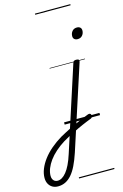

<svg xmlns="http://www.w3.org/2000/svg" viewBox="-493 -1074 1058 1656"><g transform="rotate(-15 35.5 -245.5)"><path d="M70 31Q90 21 110 11.5Q130 2 149 -6Q168 -14 186 -21Q204 -28 219 -34Q231 -37 237.5 -32.5Q244 -28 245.5 -19.5Q247 -11 243.5 -3Q240 5 230 9Q211 16 190.5 24.5Q170 33 148 42.5Q126 52 104 62.5Q82 73 59 85ZM-191 500Q-220 500 -241.5 487.5Q-263 475 -275 452.5Q-287 430 -287 400Q-287 361 -270.5 320Q-254 279 -223.5 238.5Q-193 198 -149.5 161Q-106 124 -54 93Q-32 81 -9.5 69Q13 57 35 46L210 -494Q214 -506 220.5 -510.5Q227 -515 240 -515Q259 -515 263.5 -507.5Q268 -500 264 -488L22 257Q1 320 -21.5 366Q-44 412 -70 441.5Q-96 471 -126 485.5Q-156 500 -191 500ZM-183 452Q-163 452 -143.5 440.5Q-124 429 -104.5 405Q-85 381 -67 344Q-49 307 -32 254L16 106Q1 114 -13 122.5Q-27 131 -42 139Q-85 166 -120.5 197.5Q-156 229 -180.5 262.5Q-205 296 -218.5 330Q-232 364 -232 396Q-232 413 -226 425.5Q-220 438 -209 445Q-198 452 -183 452ZM300 -683Q282 -683 271 -692.5Q260 -702 260 -719Q260 -745 275.5 -763.5Q291 -782 318 -782Q336 -782 347 -772.5Q358 -763 358 -745Q358 -720 342.5 -701.5Q327 -683 300 -683ZM0 471H316V481H0ZM0 -20H316V0H0ZM0 -505H316V-500H0ZM0 -991H316V-981H0Z"/></g></svg>

Font: Playwrite IE Guides
Style: Regular
Weight: 400
Designer: Veronika Burian, José Scaglione
Foundry: TypeTogether
Version: Version 1.003